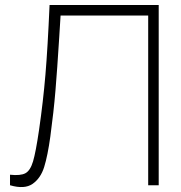

<svg xmlns="http://www.w3.org/2000/svg" viewBox="-20 -740 724 767"><path d="M136 -221Q152.5 -335 161.5 -441.8Q170.5 -548.5 178 -720H614V0H572V-678H222L216.5 -589.5Q208.5 -461.5 201.5 -377.5Q194.5 -293.5 181 -194Q170.5 -118 156.5 -73Q142.5 -28 110.2 -5.5Q78 17 20 0V-42Q62 -37.5 81.5 -48Q101 -58.5 112 -95.2Q123 -132 136 -221Z"/></svg>

Font: Tap Sans
Style: Regular
Weight: 400
Designer: Tap Payments
Foundry: Tap Payments
Version: Version 1.001;Glyphs 3.1.2 (3151)